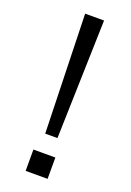

<svg xmlns="http://www.w3.org/2000/svg" viewBox="-145 -805 586 859"><g transform="rotate(20 147.5 -376.0)"><path d="M104.8 -752H194.8L178.8 -186.5H120.5ZM95.2 -101.5H199.7V0H95.2Z"/></g></svg>

Font: Hepta Slab ExtraLight
Style: Regular
Weight: 200
Designer: Michael LaGattuta
Foundry: Michael LaGattuta
Version: Version 1.100